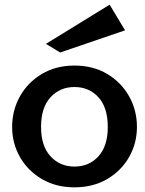

<svg xmlns="http://www.w3.org/2000/svg" viewBox="-20 -791 623 823"><path d="M299 12Q220 12 159.5 -23.5Q99 -59 65.5 -118Q32 -177 32 -247Q32 -318 65.5 -378Q99 -438 159.5 -474Q220 -510 299 -510Q379 -510 439.5 -474Q500 -438 533.5 -378Q567 -318 567 -247Q567 -177 533.5 -118Q500 -59 439.5 -23.5Q379 12 299 12ZM299 -77Q362 -77 402 -121Q442 -165 442 -247Q442 -330 402 -374Q362 -418 299 -418Q237 -418 196.5 -374Q156 -330 156 -247Q156 -165 196.5 -121Q237 -77 299 -77ZM238 -566 177 -603 450 -771 516 -661Z"/></svg>

Font: Panamera
Style: Bold
Weight: 700
Designer: Bastien Sozeau
Foundry: NBR — Bastien Sozeau
Version: Version 3.002; ttfautohint (v1.8.4.7-5d5b);gftools[0.9.33]